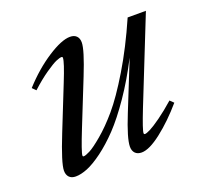

<svg xmlns="http://www.w3.org/2000/svg" viewBox="-88 -546 695 657"><g transform="rotate(-20 259.5 -217.0)"><path d="M83 11.2Q67.9 11.2 59.6 2.7Q51.3 -5.9 51.3 -21Q51.3 -48.3 89.8 -144.5L153.3 -303.7Q180.2 -370.6 180.2 -385.3Q180.2 -389.6 176.3 -389.6Q169.4 -389.6 156.2 -384Q143.1 -378.4 115.7 -359.6Q88.4 -340.8 57.1 -312L44.4 -324.7Q92.3 -377.4 144.3 -411.1Q196.3 -444.8 227.1 -444.8Q242.2 -444.8 250.5 -436.5Q258.8 -428.2 258.8 -413.1Q258.8 -386.2 224.6 -300.8L159.2 -137.2Q128.4 -60.1 128.4 -48.3Q128.4 -44.4 132.3 -44.4Q138.7 -44.4 154.8 -52.5Q170.9 -60.5 202.6 -87.2Q234.4 -113.8 269 -154.3Q303.7 -194.8 348.9 -269.8Q394 -344.7 435.5 -439.5H502L378.4 -129.4Q351.1 -60.1 351.1 -48.8Q351.1 -44.4 355 -44.4Q360.8 -44.4 375 -51.5Q389.2 -58.6 415.8 -77.6Q442.4 -96.7 472.7 -123.5L485.8 -110.8Q441.9 -59.6 396.5 -24.2Q351.1 11.2 323.2 11.2Q308.1 11.2 299.8 2.7Q291.5 -5.9 291.5 -21Q291.5 -50.8 324.2 -131.8L395 -308.1Q359.4 -238.8 320.8 -182.6Q282.2 -126.5 248.8 -91.3Q215.3 -56.2 182.9 -32.2Q150.4 -8.3 126.2 1.5Q102.1 11.2 83 11.2Z"/></g></svg>

Font: Elstob
Style: Italic
Weight: 400
Italic angle: -20°
Designer: Peter S. Baker
Version: Version 1.015